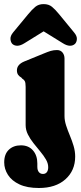

<svg xmlns="http://www.w3.org/2000/svg" viewBox="-78 -702 394 936"><path d="M236.5 -136Q236.5 -114.5 244.2 -90.5Q252 -66.5 262.5 -41.5Q273 -16.5 280.8 9.5Q288.5 35.5 288.5 61Q288.5 129.5 241 172Q193.5 214.5 111.5 214.5Q54.5 214.5 17 197Q-20.5 179.5 -39 150.8Q-57.5 122 -57.5 89.5Q-57.5 49.5 -35 28Q-12.5 6.5 24 6.5Q61 6.5 82.5 31Q104 55.5 104 94.5V111Q104 128 111.5 137Q119 146 131.5 146Q143.5 146 150.2 137.5Q157 129 157 113Q157 94.5 146 75.5Q135 56.5 118.5 36.8Q102 17 85.5 -3.8Q69 -24.5 58 -46.5Q47 -68.5 47 -92V-278.5Q47 -299.5 42.5 -307Q38 -314.5 30 -319L26.5 -323.5Q16.5 -329 10.5 -337.2Q4.5 -345.5 4.5 -359Q4.5 -387 39.5 -402L132.5 -440Q155 -449.5 169.2 -453.8Q183.5 -458 200 -458Q217 -458 226.8 -446Q236.5 -434 236.5 -416.5ZM178 -576H91.5L228 -491.5Q247 -479.5 262 -479Q277 -478.5 287.5 -488Q296 -496.5 296.8 -511.8Q297.5 -527 283 -544L209.5 -633.5Q191.5 -655.5 175.5 -668.8Q159.5 -682 134.5 -682Q110.5 -682 94.2 -668.8Q78 -655.5 60 -633.5L-14 -544Q-28 -527 -27 -511.8Q-26 -496.5 -18 -488Q-7.5 -478.5 7.5 -479Q22.5 -479.5 41.5 -491.5Z"/></svg>

Font: Fraunces 144pt S100 Black
Style: Regular
Weight: 900
Version: Version 1.000